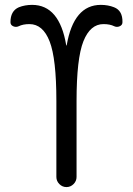

<svg xmlns="http://www.w3.org/2000/svg" viewBox="-20 -760 540 780"><path d="M55.7 -653.3Q44.9 -648.4 33.7 -653.3Q22.5 -658.2 22.5 -669.9Q22.5 -715.8 56.6 -730.5Q81.1 -740.2 110.4 -740.2Q221.7 -740.2 249 -576.2Q249 -575.2 250 -575.2Q251 -575.2 251 -576.2Q279.3 -740.2 389.6 -740.2Q418.9 -740.2 443.4 -730.5Q478.5 -716.8 477.5 -669.9Q477.5 -658.2 466.3 -653.3Q455.1 -648.4 444.3 -653.3Q426.8 -662.1 400.4 -662.1Q346.7 -662.1 318.8 -592.3Q291 -522.5 291 -349.6V-41Q291 -24.4 278.8 -12.2Q266.6 0 250 0Q233.4 0 221.2 -12.2Q209 -24.4 209 -41V-349.6Q209 -521.5 181.6 -591.8Q154.3 -662.1 99.6 -662.1Q73.2 -662.1 55.7 -653.3Z"/></svg>

Font: Rounded-X Mgen+ 1m regular
Style: Regular
Weight: 400
Designer: [Source Han Sans]
Ryoko NISHIZUKA  (kana & ideographs); Paul D. Hunt (Latin, Greek & Cyrillic); Wenlong ZHANG  (bopomofo
Version: Version 1.059.20150602